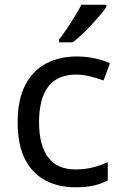

<svg xmlns="http://www.w3.org/2000/svg" viewBox="-20 -786 520 816"><path d="M300 10Q229 10 173.5 -19Q118 -48 86.5 -109Q55 -170 55 -265Q55 -364 88 -426Q121 -488 177.5 -517Q234 -546 306 -546Q347 -546 385 -537.5Q423 -529 447 -517L420 -444Q396 -453 364 -461Q332 -469 304 -469Q146 -469 146 -266Q146 -169 184.5 -117.5Q223 -66 299 -66Q343 -66 376.5 -75Q410 -84 438 -97V-19Q411 -5 378.5 2.5Q346 10 300 10ZM432 -756Q420 -738 395 -709.5Q370 -681 341.5 -652.5Q313 -624 289 -606H231V-618Q246 -637 263.5 -663Q281 -689 298 -716.5Q315 -744 326 -766H432Z"/></svg>

Font: Noto Sans Sharada
Style: Regular
Weight: 400
Designer: Monotype Design Team
Foundry: Monotype Imaging Inc.
Version: Version 2.006; ttfautohint (v1.8.4.7-5d5b)